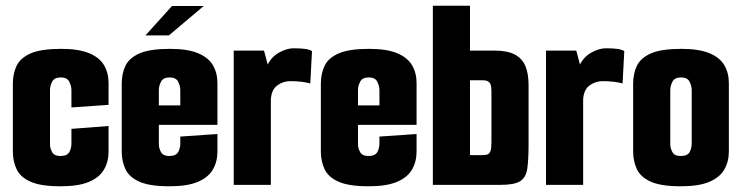

<svg xmlns="http://www.w3.org/2000/svg" viewBox="-20 -647 2596 672"><path d="M192 5Q123 5 87 -11Q51 -27 38 -55Q25 -83 25 -117V-354Q25 -389 38 -416.5Q51 -444 87 -460Q123 -476 194 -476Q255 -476 291.5 -461Q328 -446 344 -419Q360 -392 360 -356V-280L230 -271V-332Q230 -346 222.5 -361Q215 -376 193 -376Q170 -376 162.5 -361Q155 -346 155 -332V-142Q155 -128 162.5 -114.5Q170 -101 191 -101Q215 -101 222.5 -114.5Q230 -128 230 -144V-196L360 -206V-117Q360 -81 344 -53.5Q328 -26 291.5 -10.5Q255 5 192 5Z M573 5Q504 5 468 -11Q432 -27 419 -55Q406 -83 406 -117V-354Q406 -389 419 -416.5Q432 -444 468 -460Q504 -476 575 -476Q636 -476 672.5 -461Q709 -446 725 -419Q741 -392 741 -356V-271L611 -262V-332Q611 -346 603.5 -361Q596 -376 574 -376Q551 -376 543.5 -361Q536 -346 536 -332V-142Q536 -128 543.5 -114.5Q551 -101 572 -101Q596 -101 603.5 -114.5Q611 -128 611 -144V-169L741 -178V-117Q741 -81 725 -53.5Q709 -26 672.5 -10.5Q636 5 573 5ZM421 -210V-278H741V-210ZM489 -523 582 -626H693L571 -523Z M798 0V-470H904L917 -421Q931 -449 957.5 -463.5Q984 -478 1007 -478Q1035 -478 1050 -475.5Q1065 -473 1072 -468L1066 -355Q1056 -358 1037.5 -360.5Q1019 -363 996 -363Q971 -363 950.5 -348Q930 -333 928 -299V0Z M1270 5Q1201 5 1165 -11Q1129 -27 1116 -55Q1103 -83 1103 -117V-354Q1103 -389 1116 -416.5Q1129 -444 1165 -460Q1201 -476 1272 -476Q1333 -476 1369.5 -461Q1406 -446 1422 -419Q1438 -392 1438 -356V-271L1308 -262V-332Q1308 -346 1300.5 -361Q1293 -376 1271 -376Q1248 -376 1240.5 -361Q1233 -346 1233 -332V-142Q1233 -128 1240.5 -114.5Q1248 -101 1269 -101Q1293 -101 1300.5 -114.5Q1308 -128 1308 -144V-169L1438 -178V-117Q1438 -81 1422 -53.5Q1406 -26 1369.5 -10.5Q1333 5 1270 5ZM1118 -210V-278H1438V-210Z M1495 0V-627H1625V-470H1710Q1756 -470 1782 -456Q1808 -442 1819 -415.5Q1830 -389 1830 -350V-142Q1830 -88 1825.5 -57Q1821 -26 1801 -13Q1781 0 1732 0ZM1625 -104H1667Q1680 -104 1686.5 -106.5Q1693 -109 1696.5 -118Q1700 -127 1700 -147V-328Q1700 -342 1697.5 -350Q1695 -358 1688.5 -362Q1682 -366 1670 -366H1625Z M1891 0V-470H1997L2010 -421Q2024 -449 2050.5 -463.5Q2077 -478 2100 -478Q2128 -478 2143 -475.5Q2158 -473 2165 -468L2159 -355Q2149 -358 2130.5 -360.5Q2112 -363 2089 -363Q2064 -363 2043.5 -348Q2023 -333 2021 -299V0Z M2363 5Q2294 5 2258 -11Q2222 -27 2209 -55Q2196 -83 2196 -117V-354Q2196 -389 2209 -416.5Q2222 -444 2258 -460Q2294 -476 2365 -476Q2426 -476 2462.5 -461Q2499 -446 2515 -419Q2531 -392 2531 -356V-117Q2531 -81 2515 -53.5Q2499 -26 2462.5 -10.5Q2426 5 2363 5ZM2362 -101Q2386 -101 2393.5 -114.5Q2401 -128 2401 -144V-332Q2401 -346 2393.5 -361Q2386 -376 2364 -376Q2341 -376 2333.5 -361Q2326 -346 2326 -332V-142Q2326 -128 2333.5 -114.5Q2341 -101 2362 -101Z"/></svg>

Font: Smooch Sans ExtraBold
Style: Regular
Weight: 800
Designer: Robert E. Leuschke
Foundry: Robert E. Leuschke
Version: Version 1.010